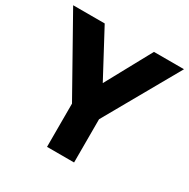

<svg xmlns="http://www.w3.org/2000/svg" viewBox="-161 -850 982 996"><g transform="rotate(30 330.0 -352.0)"><path d="M248 0V-259L-2 -704H187L333 -431L482 -704H662L410 -259V0Z"/></g></svg>

Font: Prodigy Sans
Style: Bold
Weight: 700
Designer: Wei Huang
Foundry: Wei Huang
Version: Version 1.003; ttfautohint (v1.8.3)